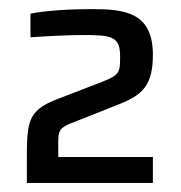

<svg xmlns="http://www.w3.org/2000/svg" viewBox="-20 -822 397 422"><path d="M39 -420H316V-477H108V-506C108 -534 110 -539 131 -549L242 -593C295 -614 316 -636 316 -702C316 -795 254 -802 181 -802C136 -802 81 -799 47 -792V-740C88 -743 135 -745 161 -745C227 -745 244 -742 244 -697C244 -663 243 -657 204 -642L103 -603C40 -578 39 -553 39 -467Z"/></svg>

Font: Saira UNSAM Medium SC
Style: Regular
Weight: 500
Designer: Hector Gatti with collaboration of the Omnibus-Type team
Foundry: Omnibus-Type
Version: Version 1.072;PS 001.072;hotconv 1.0.88;makeotf.lib2.5.64775